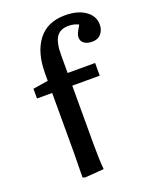

<svg xmlns="http://www.w3.org/2000/svg" viewBox="-147 -863 756 952"><g transform="rotate(-20 231.0 -387.0)"><path d="M133.8 7.8 122.1 2.9Q124 -80.1 124 -124V-441.9H43.9V-493.2L124 -505.9V-544.9Q124 -655.3 172.6 -718.8Q221.2 -782.2 314.9 -782.2Q381.3 -782.2 421.6 -753.9Q461.9 -725.6 461.9 -680.2Q461.9 -651.9 445.6 -632.3Q429.2 -612.8 399.9 -612.8Q373 -612.8 356.9 -623.8Q340.8 -634.8 340.8 -655.8Q340.8 -666 345.9 -677.7Q351.1 -689.5 366.2 -714.8Q342.8 -727.1 313 -727.1Q269 -727.1 249.5 -698Q230 -668.9 230 -604V-508.8H375V-441.9H230V-130.9Q230 -48.8 234.9 0Z"/></g></svg>

Font: Literata Book Medium
Style: Regular
Weight: 500
Designer: Latin by Veronika Burian and Jose Scaglione. Greek by Irene Vlachou. Cyrillic by Vera Evstafieva
Foundry: TypeTogether
Version: Version 2.003;PS 002.003;hotconv 1.0.88;makeotf.lib2.5.64775